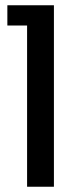

<svg xmlns="http://www.w3.org/2000/svg" viewBox="-20 -710 307 730"><path d="M83 -613H8V-690H185V0H83Z"/></svg>

Font: Mozilla Headline BETA
Style: Regular
Weight: 400
Designer: Studio DRAMA
Foundry: Studio DRAMA
Version: Version 0.100